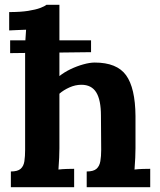

<svg xmlns="http://www.w3.org/2000/svg" viewBox="-20 -775 661 795"><path d="M22 -555V-608H357V-559ZM339 -65Q367 -65 379.5 -76Q392 -87 395.5 -107.5Q399 -128 399 -154L398 -296Q398 -361 378.5 -392.5Q359 -424 317 -424Q292 -424 267.5 -413Q243 -402 226 -387V-161Q226 -147 225 -121.5Q224 -96 222 -73Q239 -75 258 -75.5Q277 -76 287 -76V0H25V-65Q53 -65 65.5 -76Q78 -87 81 -107.5Q84 -128 84 -154V-565Q84 -583 85 -606.5Q86 -630 88 -652Q72 -651 50.5 -650.5Q29 -650 18 -649V-725Q65 -725 96.5 -730Q128 -735 146.5 -742Q165 -749 172 -755H226V-460Q246 -476 272 -488.5Q298 -501 325 -508.5Q352 -516 372 -516Q464 -516 502 -463.5Q540 -411 541 -295V-161Q541 -147 540 -121.5Q539 -96 537 -73Q553 -75 572 -75.5Q591 -76 602 -76V0H339Z"/></svg>

Font: Lora
Style: Weight 700
Weight: 700
Designer: Olga Karpushina, Alexei Vanyashin (Cyrillic)
Foundry: Cyreal
Version: Version 3.001